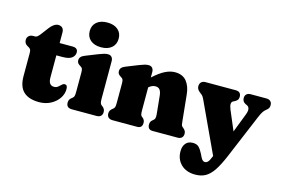

<svg xmlns="http://www.w3.org/2000/svg" viewBox="-114 -972 2171 1470"><g transform="rotate(15 971.0 -236.5)"><path d="M34.5 -376 26.5 -380.5Q2 -394 2 -423Q2 -442 15 -454Q28 -466 49 -466H64.5Q73.5 -466 82.8 -473.2Q92 -480.5 106 -499L147.5 -554Q162 -573.5 179.5 -585.5Q197 -597.5 214 -597.5Q234.5 -597.5 246.8 -585.2Q259 -573 259 -549V-466H361.5Q404 -466 404 -430Q404 -404 381.5 -386.2Q359 -368.5 307 -368.5H259V-192.5Q259 -131 303.5 -131Q322 -131 334.8 -141.5Q347.5 -152 358 -162.2Q368.5 -172.5 380.5 -171.5Q401 -171 401 -138Q401 -98.5 377.2 -64.2Q353.5 -30 313.2 -9Q273 12 223.5 12Q141.5 12 99.5 -27Q57.5 -66 57.5 -149.5V-333.5Q57.5 -353 52.2 -361.2Q47 -369.5 34.5 -376Z M572.5 -516.5Q519 -516.5 488.2 -543Q457.5 -569.5 457.5 -615Q457.5 -660 488.2 -686.2Q519 -712.5 572.5 -712.5Q625.5 -712.5 656.2 -686.2Q687 -660 687 -615Q687 -569.5 656.2 -543Q625.5 -516.5 572.5 -516.5ZM679.5 -435.5V-138Q679.5 -113 682.8 -103.8Q686 -94.5 692 -89.5L698.5 -84.5Q709.5 -76.5 715.5 -66.5Q721.5 -56.5 721.5 -42Q721.5 -22 709.8 -11Q698 0 677 0H480.5Q436 0 436 -42Q436 -56.5 442 -66.5Q448 -76.5 459.5 -84.5L465.5 -89.5Q471.5 -94.5 474.8 -103.8Q478 -113 478 -138V-292.5Q478 -313.5 473.5 -321.8Q469 -330 460 -335L454 -339Q442.5 -346 436.5 -354.2Q430.5 -362.5 430.5 -376Q430.5 -391 439.5 -402Q448.5 -413 470 -421.5L568 -460.5Q593.5 -470.5 609 -474.8Q624.5 -479 640.5 -479Q659 -479 669.2 -466.8Q679.5 -454.5 679.5 -435.5Z M1001.5 -435.5V-392Q1054 -439.5 1094.2 -459.2Q1134.5 -479 1171.5 -479Q1232 -479 1263.5 -440.2Q1295 -401.5 1301 -336L1321 -138Q1323 -113 1325.2 -103.8Q1327.5 -94.5 1333.5 -89.5L1339.5 -84.5Q1350.5 -75.5 1356.8 -66Q1363 -56.5 1363 -42Q1363 -22 1351.2 -11Q1339.5 0 1318.5 0H1120.5Q1081 0 1081 -42Q1081 -65 1099 -78.5L1106 -84.5Q1113 -89.5 1116.5 -99.5Q1120 -109.5 1117.5 -135.5L1103.5 -274.5Q1100.5 -305 1089.2 -320.5Q1078 -336 1054.5 -336Q1041.5 -336 1028.2 -330.8Q1015 -325.5 1001.5 -313.5V-138Q1001.5 -110.5 1004 -100Q1006.5 -89.5 1013 -84.5L1020.5 -78.5Q1038 -64.5 1038 -42Q1038 0 998 0H802.5Q782 0 770 -11Q758 -22 758 -42Q758 -56.5 764 -66.2Q770 -76 781.5 -84.5L787.5 -89.5Q794 -94.5 797 -103.8Q800 -113 800 -138V-292.5Q800 -313.5 795.5 -321.8Q791 -330 782 -335L776 -339Q764.5 -346 758.5 -354.2Q752.5 -362.5 752.5 -376Q752.5 -391 761.5 -402Q770.5 -413 792 -421.5L890 -460.5Q915.5 -470.5 931 -474.8Q946.5 -479 962.5 -479Q981 -479 991.2 -466.8Q1001.5 -454.5 1001.5 -435.5Z M1614.5 73 1618 65.5 1430.5 -337.5Q1421.5 -357 1412.8 -364Q1404 -371 1392.5 -380.5Q1370 -398 1370 -422Q1370 -442.5 1382 -454.2Q1394 -466 1414.5 -466H1654.5Q1697.5 -466 1697.5 -424.5Q1697.5 -409 1689.5 -399.2Q1681.5 -389.5 1667.5 -382.5L1656.5 -377Q1645.5 -371.5 1644.2 -355.5Q1643 -339.5 1654.5 -311.5L1720 -157L1778 -307.5Q1799 -362 1767 -377.5L1756 -382.5Q1729 -395.5 1729 -424.5Q1729 -444 1740.8 -455Q1752.5 -466 1773 -466H1898Q1918.5 -466 1930.5 -455Q1942.5 -444 1942.5 -424.5Q1942.5 -411.5 1937.8 -401.8Q1933 -392 1920 -382.5Q1907.5 -373 1897.2 -358.8Q1887 -344.5 1872.5 -310L1726 39Q1695.5 111 1666.5 155Q1637.5 199 1603.2 218.8Q1569 238.5 1521 238.5Q1450 238.5 1408.5 198.2Q1367 158 1367 94.5Q1367 55 1386.8 31.5Q1406.5 8 1443 8Q1473.5 8 1490.2 24.2Q1507 40.5 1524 74.5L1535.5 98.5Q1549.5 126.5 1568 126.5Q1580.5 126.5 1591.5 115.5Q1602.5 104.5 1614.5 73Z"/></g></svg>

Font: Fraunces 72pt SuperSoft Black
Style: Regular
Weight: 900
Version: Version 1.000;[0bf87f6ff]